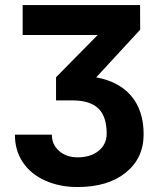

<svg xmlns="http://www.w3.org/2000/svg" viewBox="-20 -731 618 761"><path d="M202.1 -424.8V-333H267.1C361.3 -333 402.8 -290.5 402.8 -201.2C402.8 -173.3 392.1 -150.4 371.1 -133.3C350.1 -116.2 322.3 -107.4 287.6 -107.4C258.3 -107.4 233.9 -115.7 214.8 -132.3C195.3 -148.9 185.5 -170.4 185.5 -197.3H39.1C39.1 -154.8 49.8 -118.2 70.8 -87.4C91.8 -56.2 121.1 -32.2 159.7 -15.1C197.8 2 240.2 10.3 287.6 10.3C367.7 10.3 431.2 -8.8 478.5 -46.9C525.9 -85 549.3 -135.7 549.3 -199.2C549.3 -324.7 481 -402.8 361.3 -424.3L535.6 -613.3L535.2 -710.9H69.8V-592.3H367.2Z"/></svg>

Font: Roboto
Style: Bold
Weight: 700
Designer: Google
Version: Version 2.137; 2017